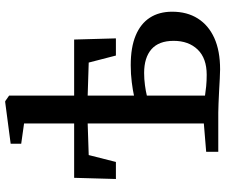

<svg xmlns="http://www.w3.org/2000/svg" viewBox="-84 -775 866 738"><g transform="rotate(-90 349.0 -406.0)"><path d="M451.5 7Q438.5 7 416.2 5.8Q394 4.5 368.8 3.2Q343.5 2 321 1Q298.5 0 285 0H134.5V-46.5L243.5 -55.5V-502L122 -498L95.5 -393.5H30L34.5 -554H243.5V-746.5L165.5 -757.5V-798L325 -819H329L350.5 -804V-554H566L570.5 -393.5H504.5L477.5 -498L350.5 -502V-324Q370.5 -328.5 401.8 -332.5Q433 -336.5 467.5 -336.5Q536 -336.5 581.5 -317.5Q627 -298.5 650 -263Q673 -227.5 673 -177Q673 -120 647 -78.8Q621 -37.5 571.8 -15.2Q522.5 7 451.5 7ZM430.5 -44.5Q494 -44.5 527.5 -79.2Q561 -114 561 -171.5Q561 -228.5 528.8 -256.8Q496.5 -285 437.5 -285Q414.5 -285 390.2 -281.8Q366 -278.5 350.5 -274.5V-51Q366 -48.5 386.5 -46.5Q407 -44.5 430.5 -44.5Z"/></g></svg>

Font: Merriweather 36pt Medium
Style: Regular
Weight: 500
Version: Version 2.100